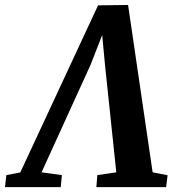

<svg xmlns="http://www.w3.org/2000/svg" viewBox="-72 -770 716 790"><path d="M455 -749.5 556 -61 617.5 -49 611.5 0H324.5L328.5 -49.5L406.5 -61L360 -503L343 -684.5L370 -681L300.5 -503L99 -61L182.5 -49.5L178 0H-51.5L-46 -49.5L11.5 -60.5L331.5 -748Z"/></svg>

Font: Merriweather
Style: Bold Italic
Weight: 700
Italic angle: -7.8°
Version: Version 2.101